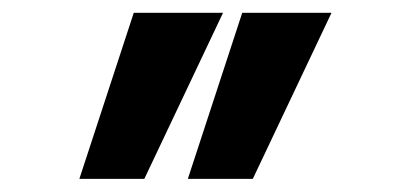

<svg xmlns="http://www.w3.org/2000/svg" viewBox="-20 -629 640 300"><path d="M358.5 -609H498L375 -349.5H273.5ZM189 -609H328.5L205.5 -349.5H104Z"/></svg>

Font: JuliaMono Black
Style: Regular
Weight: 900
Monospace: yes
Designer: cormullion
Foundry: corm
Version: Version 0.054; ttfautohint (v1.8.4)